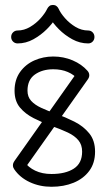

<svg xmlns="http://www.w3.org/2000/svg" viewBox="-20 -732 426 757"><path d="M286.8 -450.9Q293.6 -459.9 305.9 -459.9Q310.8 -459.9 316.7 -456.6Q322.6 -453.4 327.3 -447.9Q332 -442.5 332 -435Q332 -427.2 326.6 -419.5L76.6 -66.2Q69.8 -55.6 56.9 -55.6Q45.5 -55.6 38.2 -63Q31 -70.4 31 -80.1Q31 -85.2 32.6 -89.2Q34.2 -93.1 36.8 -97ZM36 -64.8Q33.9 -67.6 32.4 -71.6Q31 -75.5 31 -80.1Q31 -90.2 38.1 -97.9Q45.1 -105.6 55.9 -105.6Q68.5 -105.6 76 -94.6Q91.1 -72.4 118.8 -59.2Q146.4 -46 182.9 -46Q238.4 -46 271.1 -67.2Q303.8 -88.4 303.8 -134.1Q303.8 -161.2 289.1 -178.9Q274.5 -196.6 247.6 -209.4Q220.6 -222.1 184 -235Q146.8 -248.8 113.1 -265.9Q79.4 -283 58.4 -308.4Q37.4 -333.8 37.4 -374.4Q37.4 -417.6 59.1 -448.1Q80.9 -478.5 115.7 -493.9Q150.5 -509.2 189.9 -509.2Q230.6 -509.2 266.4 -494Q302.1 -478.8 324.8 -453Q328 -449.4 330 -445.1Q332 -440.8 332 -435Q332 -428.5 327 -422.8Q322 -417 316.1 -413.6Q310.1 -410.1 306.5 -410.1Q296.1 -410.1 288.2 -418Q272.4 -437.4 247.4 -448.1Q222.4 -458.9 189.9 -458.9Q146.8 -458.9 117.6 -438.2Q88.4 -417.5 88.4 -374.4Q88.4 -350.2 102.8 -334.4Q117.1 -318.6 142.4 -306.9Q167.6 -295.1 200.8 -283.5Q237.1 -270.4 272.8 -252.6Q308.5 -234.8 331.6 -206.6Q354.8 -178.4 354.8 -134.1Q354.8 -89 331.9 -58.2Q309 -27.4 270.2 -11.5Q231.4 4.4 182.9 4.4Q136.4 4.4 97.2 -13.9Q58 -32.2 36 -64.8ZM166.2 -697.5Q169.5 -704 174.8 -708.2Q180 -712.5 188.9 -712.5Q196.8 -712.5 202.5 -708.2Q208.2 -704 211.1 -697.5Q218.8 -680.1 236.6 -660Q254.4 -639.9 277.9 -625.8Q301.5 -611.8 327.5 -611.8Q338.2 -611.8 345.3 -604.4Q352.4 -597 352.4 -586.2Q352.4 -575.5 345.3 -568.1Q338.2 -560.8 327.5 -560.8Q294.9 -560.8 264.9 -577.2Q234.9 -593.8 212.1 -616.8Q189.2 -639.8 178.1 -659.8H199.2Q187.5 -639.8 164.5 -616.8Q141.5 -593.8 111.8 -577.2Q82.1 -560.8 49.5 -560.8Q38.8 -560.8 31.4 -568.1Q24 -575.5 24 -586.2Q24 -597 31.4 -604.4Q38.8 -611.8 49.5 -611.8Q74.9 -611.8 98.6 -625.8Q122.4 -639.9 140.2 -660Q158 -680.1 166.2 -697.5Z"/></svg>

Font: Libertine-Super Thin
Style: Regular
Weight: 100
Designer: Bastien Sozeau
Foundry: NBR — Bastien Sozeau
Version: Version 2.003;gftools[0.9.33]